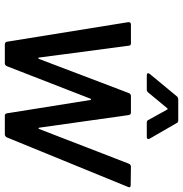

<svg xmlns="http://www.w3.org/2000/svg" viewBox="-2 -738 740 775"><g transform="rotate(90 367.5 -350.0)"><path d="M148 -8 69 -498V-500Q69 -509 79 -509H155Q159 -509 161.5 -506.5Q164 -504 164 -500L212 -137Q212 -135 214 -135Q216 -135 217 -137L355 -500Q359 -509 367 -509H434Q442 -509 444 -500L495 -138Q496 -136 497.5 -136Q499 -136 500 -138L640 -500Q644 -509 652 -509L727 -508Q739 -508 734 -497L534 -8Q529 0 522 0H446Q439 0 437 -8L383 -346Q382 -348 380.5 -348Q379 -348 378 -346L247 -9Q243 0 235 0H158Q151 0 148 -8ZM278 -585 368 -694Q373 -700 382 -700H464Q474 -700 476 -694L539 -585L541 -580Q541 -573 532 -573H475Q466 -573 464 -579L422 -655Q421 -657 419 -657Q417 -657 416 -655L353 -579Q349 -573 341 -573H283Q277 -573 275.5 -576.5Q274 -580 278 -585Z"/></g></svg>

Font: Barlow Medium
Style: Italic
Weight: 500
Italic angle: -7°
Designer: Jeremy Tribby
Foundry: Tribby Type
Version: Version 1.408